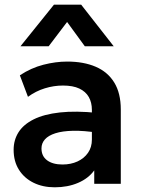

<svg xmlns="http://www.w3.org/2000/svg" viewBox="-20 -782 602 817"><path d="M213 15Q162 15 122.5 -4.5Q83 -24 60.5 -59.8Q38 -95.5 38 -144.5Q38 -186.5 59 -219.5Q80 -252.5 123.5 -274.2Q167 -296 234.8 -303.5Q302.5 -311 395.5 -301.5L397.5 -217Q336.5 -226.5 291 -225.5Q245.5 -224.5 215.8 -215Q186 -205.5 171.2 -189Q156.5 -172.5 156.5 -150.5Q156.5 -117.5 180.5 -99.8Q204.5 -82 246 -82Q281.5 -82 309.8 -95Q338 -108 354.5 -131.8Q371 -155.5 371 -188V-314.5Q371 -346 357.8 -369.2Q344.5 -392.5 317.5 -405.2Q290.5 -418 248 -418Q209 -418 170.8 -406.2Q132.5 -394.5 99 -370L64.5 -461.5Q112 -493 164.5 -506.5Q217 -520 266 -520Q336 -520 387.2 -498Q438.5 -476 466.2 -430.8Q494 -385.5 494 -316V0H381V-57Q356 -22.5 312 -3.8Q268 15 213 15ZM67 -585 209.5 -762H325.5L464 -585H341L265.5 -688.5L187 -585Z"/></svg>

Font: Geologica Cursive Medium
Style: Regular
Weight: 500
Designer: Sindre Bremnes, Frode Helland
Foundry: Monokrom Skriftforlag AS
Version: Version 1.010;gftools[0.9.28]